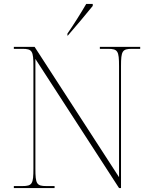

<svg xmlns="http://www.w3.org/2000/svg" viewBox="-20 -951 771 971"><path d="M321 -781V-771H323C362 -816 421 -886 449 -921V-931H416C390 -886 349 -821 321 -781ZM50 0H256V-10H215C165 -10 159 -21 159 -98V-653L582 0H592V-616C592 -693 598 -704 648 -704H689V-714H485V-704H526C576 -704 582 -693 582 -616V-55L155 -714H50V-704H93C143 -704 149 -693 149 -616V-98C149 -21 143 -10 93 -10H50Z"/></svg>

Font: Noto Serif Display Thin
Style: Regular
Weight: 100
Designer: Monotype Design Team
Foundry: Monotype Imaging Inc.
Version: Version 2.009